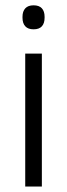

<svg xmlns="http://www.w3.org/2000/svg" viewBox="-20 -684 246 704"><path d="M133.5 0H72.5V-487.5H133.5ZM103 -576.5Q83 -576.5 72.8 -587.5Q62.5 -598.5 62.5 -619V-622.5Q62.5 -642.5 72.8 -653.5Q83 -664.5 103 -664.5Q123.5 -664.5 133.5 -653.5Q143.5 -642.5 143.5 -622.5V-619Q143.5 -598.5 133.5 -587.5Q123.5 -576.5 103 -576.5Z"/></svg>

Font: Anek Kannada Light
Style: Regular
Weight: 300
Designer: Vaishnavi Murthy, Maithili Shingre (Kannada) & Yesha Goshar (Latin)
Foundry: Ek Type
Version: Version 1.003